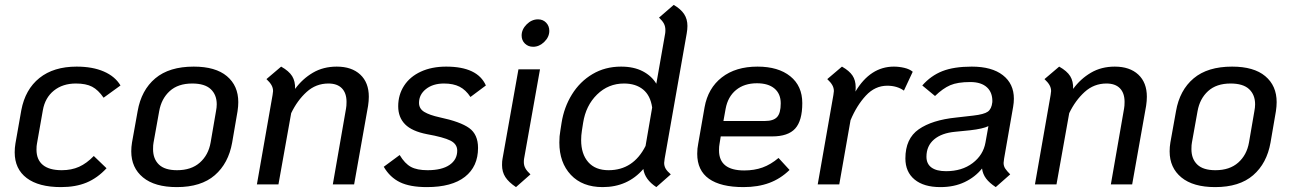

<svg xmlns="http://www.w3.org/2000/svg" viewBox="-20 -753 5274 784"><path d="M40 -131Q40 -149 43 -167L67 -303Q83 -388 141 -434.5Q199 -481 293 -481Q358 -481 404 -461Q450 -441 472 -404L403 -354Q381 -386 356 -399Q331 -412 290 -412Q236 -412 200 -383Q164 -354 155 -303L131 -167Q129 -158 129 -142Q129 -101 155 -79.5Q181 -58 232 -58Q272 -58 303 -72Q334 -86 363 -116L415 -66Q378 -26 333.5 -7.5Q289 11 229 11Q138 11 89 -26Q40 -63 40 -131Z M516 -135Q516 -153 519 -171L542 -299Q557 -385 614 -433Q671 -481 771 -481Q860 -481 906.5 -442Q953 -403 953 -336Q953 -319 950 -299L928 -171Q913 -86 857 -37.5Q801 11 702 11Q612 11 564 -28.5Q516 -68 516 -135ZM840 -171 862 -299Q865 -314 865 -327Q865 -366 840.5 -389Q816 -412 765 -412Q707 -412 673 -381Q639 -350 630 -299L607 -171Q605 -162 605 -144Q605 -104 629 -81Q653 -58 703 -58Q761 -58 796 -89Q831 -120 840 -171Z M1486 -358Q1486 -341 1483 -321L1426 0H1339L1393 -310Q1395 -320 1395 -337Q1395 -373 1376 -392.5Q1357 -412 1321 -412Q1270 -412 1232 -377.5Q1194 -343 1169 -291L1117 0H1029L1093 -365Q1095 -377 1095 -381Q1095 -394 1088.5 -405.5Q1082 -417 1068 -430L1128 -481Q1160 -463 1173 -442Q1186 -421 1185 -390Q1215 -431 1257.5 -456Q1300 -481 1355 -481Q1416 -481 1451 -448.5Q1486 -416 1486 -358Z M1547 -72 1612 -120Q1633 -85 1658 -71.5Q1683 -58 1726 -58Q1784 -58 1815.5 -79.5Q1847 -101 1847 -138Q1847 -165 1819 -179Q1791 -193 1724 -205Q1662 -217 1634 -245.5Q1606 -274 1606 -319Q1606 -366 1630 -403Q1654 -440 1698.5 -460.5Q1743 -481 1802 -481Q1930 -481 1964 -404L1901 -357Q1882 -386 1856.5 -399Q1831 -412 1793 -412Q1748 -412 1719.5 -389.5Q1691 -367 1691 -333Q1691 -309 1712.5 -296Q1734 -283 1775 -274Q1860 -256 1896 -230Q1932 -204 1932 -149Q1932 -73 1878.5 -31Q1825 11 1723 11Q1654 11 1613 -9Q1572 -29 1547 -72Z M2110 -608Q2110 -633 2130.5 -653.5Q2151 -674 2177 -674Q2197 -674 2210 -660.5Q2223 -647 2223 -627Q2223 -602 2202.5 -582Q2182 -562 2157 -562Q2137 -562 2123.5 -575Q2110 -588 2110 -608ZM2030 -79Q2030 -96 2032 -105L2097 -470H2185L2120 -105Q2119 -100 2119 -91Q2119 -77 2125.5 -65.5Q2132 -54 2146 -41L2087 11Q2057 -9 2043.5 -30Q2030 -51 2030 -79Z M2694 -105Q2692 -93 2692 -88Q2692 -75 2698 -64.5Q2704 -54 2719 -41L2660 11Q2613 -20 2607 -63Q2543 11 2441 11Q2358 11 2311 -39Q2264 -89 2264 -171Q2264 -198 2268 -219L2273 -251Q2283 -315 2315.5 -367.5Q2348 -420 2399.5 -450.5Q2451 -481 2516 -481Q2568 -481 2604.5 -462Q2641 -443 2660 -411L2696 -616Q2697 -621 2697 -630Q2697 -645 2691 -656.5Q2685 -668 2671 -681L2731 -733Q2760 -716 2773.5 -695.5Q2787 -675 2787 -647Q2787 -633 2784 -616ZM2643 -314Q2636 -363 2606 -387.5Q2576 -412 2528 -412Q2464 -412 2418 -367Q2372 -322 2361 -251L2356 -219Q2353 -200 2353 -181Q2353 -124 2382 -91Q2411 -58 2465 -58Q2566 -58 2616 -157Z M2918 -165Q2916 -156 2916 -139Q2916 -57 3019 -57Q3060 -57 3093.5 -69Q3127 -81 3159 -108L3204 -59Q3167 -23 3121 -6Q3075 11 3016 11Q2923 11 2875 -23Q2827 -57 2827 -125Q2827 -147 2831 -166L2857 -315Q2871 -393 2927.5 -437Q2984 -481 3073 -481Q3158 -481 3207 -441.5Q3256 -402 3256 -332Q3256 -260 3227 -228Q3198 -196 3133 -196H2923ZM2943 -309 2934 -259H3104Q3138 -259 3153 -275Q3168 -291 3168 -331Q3168 -370 3142.5 -391.5Q3117 -413 3071 -413Q3019 -413 2985.5 -385.5Q2952 -358 2943 -309Z M3707 -460 3671 -383Q3643 -403 3603 -403Q3553 -403 3515.5 -362.5Q3478 -322 3453 -262L3407 0H3319L3383 -365Q3385 -377 3385 -381Q3385 -394 3378.5 -405.5Q3372 -417 3358 -430L3418 -481Q3448 -464 3461 -444.5Q3474 -425 3474 -397Q3474 -386 3473 -379Q3534 -481 3630 -481Q3651 -481 3672.5 -476Q3694 -471 3707 -460Z M4080 -105Q4078 -93 4078 -88Q4078 -75 4084.5 -65Q4091 -55 4105 -41L4046 11Q4020 -6 4006.5 -24Q3993 -42 3990 -65Q3962 -30 3919 -9.5Q3876 11 3820 11Q3752 11 3714.5 -20Q3677 -51 3677 -106Q3677 -187 3731.5 -225Q3786 -263 3884 -273L3954 -281Q3998 -286 4013.5 -297Q4029 -308 4032 -336V-334Q4034 -374 4010.5 -396Q3987 -418 3942 -418Q3890 -418 3860 -405Q3830 -392 3798 -361L3746 -404Q3781 -444 3828 -462.5Q3875 -481 3948 -481Q4030 -481 4075 -446Q4120 -411 4120 -350Q4120 -334 4117 -317ZM4004 -171 4016 -238Q3994 -227 3941 -221L3881 -215Q3825 -210 3794 -183.5Q3763 -157 3763 -113Q3763 -84 3783.5 -69Q3804 -54 3843 -54Q3908 -54 3951.5 -87Q3995 -120 4004 -171Z M4663 -358Q4663 -341 4660 -321L4603 0H4516L4570 -310Q4572 -320 4572 -337Q4572 -373 4553 -392.5Q4534 -412 4498 -412Q4447 -412 4409 -377.5Q4371 -343 4346 -291L4294 0H4206L4270 -365Q4272 -377 4272 -381Q4272 -394 4265.5 -405.5Q4259 -417 4245 -430L4305 -481Q4337 -463 4350 -442Q4363 -421 4362 -390Q4392 -431 4434.5 -456Q4477 -481 4532 -481Q4593 -481 4628 -448.5Q4663 -416 4663 -358Z M4756 -135Q4756 -153 4759 -171L4782 -299Q4797 -385 4854 -433Q4911 -481 5011 -481Q5100 -481 5146.5 -442Q5193 -403 5193 -336Q5193 -319 5190 -299L5168 -171Q5153 -86 5097 -37.5Q5041 11 4942 11Q4852 11 4804 -28.5Q4756 -68 4756 -135ZM5080 -171 5102 -299Q5105 -314 5105 -327Q5105 -366 5080.5 -389Q5056 -412 5005 -412Q4947 -412 4913 -381Q4879 -350 4870 -299L4847 -171Q4845 -162 4845 -144Q4845 -104 4869 -81Q4893 -58 4943 -58Q5001 -58 5036 -89Q5071 -120 5080 -171Z"/></svg>

Font: KoHo Medium
Style: Italic
Weight: 500
Italic angle: -10°
Designer: Cadson Demak & Katatrad Team
Foundry: Cadson Demak Co.,Ltd.
Version: Version 1.000